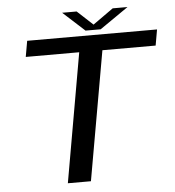

<svg xmlns="http://www.w3.org/2000/svg" viewBox="-55 -841 810 891"><g transform="rotate(-5 350.0 -395.0)"><path d="M225 0H332.5L438.5 -601H686.5L699.5 -675H94.5L81.5 -601H330.5ZM368.5 -698.5H439L572 -790.5H503L408 -723L335 -790.5H267.5Z"/></g></svg>

Font: Anybody SemiExpanded
Style: Italic
Weight: 400
Width: 6
Italic angle: -10°
Version: Version 1.113;gftools[0.9.25]